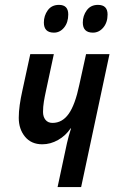

<svg xmlns="http://www.w3.org/2000/svg" viewBox="-20 -760 465 780"><path d="M213.9 0 252 -178.2Q254.9 -191.4 259.3 -207.5Q263.7 -223.6 268.6 -238.3H266.6Q247.1 -209 216.1 -191.4Q185.1 -173.8 151.9 -173.8Q106.9 -173.8 81.5 -204.8Q56.2 -235.8 56.2 -281.2Q56.2 -306.2 60.1 -333.7Q64 -361.3 70.8 -391.6L103 -540H198.7L167 -392.1Q161.6 -367.7 158.2 -346.9Q154.8 -326.2 154.8 -305.2Q154.8 -285.6 164.8 -273.2Q174.8 -260.7 193.4 -260.7Q232.9 -260.7 259 -297.4Q285.2 -334 302.2 -415.5L329.6 -540H424.8L309.6 0ZM357.4 -627.4Q316.4 -627.4 316.4 -668.5Q316.4 -696.3 332.5 -718.3Q348.6 -740.2 377.9 -740.2Q417 -740.2 417 -701.2Q417 -668.9 399.7 -648.2Q382.3 -627.4 357.4 -627.4ZM199.2 -627.4Q158.2 -627.4 158.2 -668.5Q158.2 -696.3 174.1 -718.3Q189.9 -740.2 219.7 -740.2Q257.3 -740.2 257.3 -701.2Q257.3 -668.9 240.5 -648.2Q223.6 -627.4 199.2 -627.4Z"/></svg>

Font: Open Sans Condensed SemiBold
Style: Italic
Weight: 600
Width: 3
Italic angle: -12°
Designer: Monotype Design Team
Foundry: Monotype Imaging Inc.
Version: Version 3.000; ttfautohint (v1.8.4)